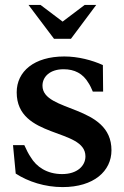

<svg xmlns="http://www.w3.org/2000/svg" viewBox="-20 -746 506 782"><path d="M153 -397C153 -434 184 -464 239 -464C283 -464 318 -447 341 -407C346 -400 353 -385 358 -373H400L399 -481C355 -501 298 -516 242 -516C119 -516 48 -455 48 -370C48 -179 328 -226 328 -109C328 -71 295 -37 233 -37C171 -37 128 -67 105 -106C96 -119 88 -135 79 -155H33L44 -39C95 -6 163 16 235 16C362 16 434 -49 434 -134C434 -322 153 -287 153 -397ZM96 -726 200 -588H269L372 -726H325L235 -658L145 -726Z"/></svg>

Font: LT Superior Serif Semibold
Style: Regular
Weight: 600
Designer: Daniel Lyons
Foundry: LyonsType
Version: Version 2.120;FEAKit 1.0